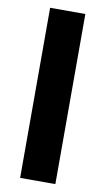

<svg xmlns="http://www.w3.org/2000/svg" viewBox="-86 -790 457 832"><g transform="rotate(10 142.5 -374.0)"><path d="M220 -748.5V0H65V-748.5Z"/></g></svg>

Font: LatoHex
Style: Regular
Weight: 900
Designer: Lukasz Dziedzic
Foundry: tyPoland Lukasz Dziedzic
Version: Version 1.104; Western+Polish opensource